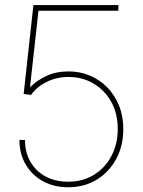

<svg xmlns="http://www.w3.org/2000/svg" viewBox="-20 -748 578 777"><path d="M255.9 9.8Q197.8 9.8 153.3 -14.9Q108.9 -39.6 83.7 -82.8Q58.6 -126 58.6 -181.6H81.1Q81.1 -132.3 102.8 -94Q124.5 -55.7 163.8 -34.2Q203.1 -12.7 255.9 -12.7Q315.4 -12.7 360.6 -40.8Q405.8 -68.8 431.2 -117.2Q456.5 -165.5 456.5 -225.6Q456.5 -289.6 429.7 -336.7Q402.8 -383.8 357.9 -410.2Q313 -436.5 257.8 -436.5Q209 -436.5 168.7 -416.5Q128.4 -396.5 105.5 -363.8L75.7 -367.7L115.2 -727.5H459V-704.6H135.7L101.6 -396.5H103.5Q128.9 -422.4 168 -440.7Q207 -459 257.8 -459Q303.7 -459 343.8 -442.1Q383.8 -425.3 414.1 -394.3Q444.3 -363.3 461.7 -320.6Q479 -277.8 479 -225.6Q479 -158.2 450.4 -105Q421.9 -51.8 371.6 -21Q321.3 9.8 255.9 9.8Z"/></svg>

Font: Inter 20pt Thin
Style: Regular
Weight: 250
Version: Version 4.001;git-66647c0bb